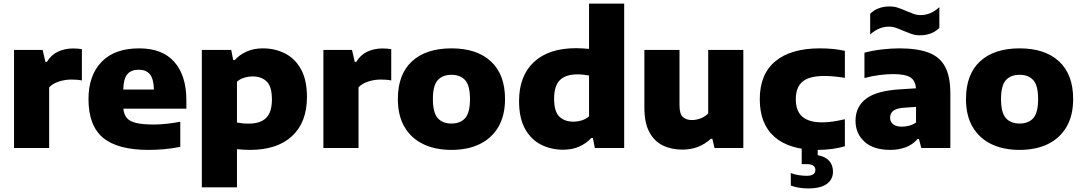

<svg xmlns="http://www.w3.org/2000/svg" viewBox="-20 -828 6056 1074"><path d="M58.5 0V-548.5H218.5L234 -482H242.5Q265.5 -520.5 303.8 -538.8Q342 -557 390 -557Q403 -557 415.5 -555.8Q428 -554.5 438 -553V-378Q423.5 -381 407.5 -382Q391.5 -383 378 -383Q344 -383 309.5 -372Q275 -361 255 -339.5V0Z M811.5 10.5Q637 10.5 556 -57.8Q475 -126 475 -273.5Q475 -406 548 -481.8Q621 -557.5 758.5 -557.5Q889 -557.5 955.8 -481Q1022.5 -404.5 1022.5 -267V-220H670Q673 -188 689.2 -168.5Q705.5 -149 741.8 -140.2Q778 -131.5 841.5 -131.5Q875 -131.5 913.5 -135.8Q952 -140 988.5 -147V-6.5Q940 3 896.2 6.8Q852.5 10.5 811.5 10.5ZM755.5 -438Q713.5 -438 692.2 -412.8Q671 -387.5 669.5 -327H841Q839.5 -387 818.5 -412.5Q797.5 -438 755.5 -438Z M1109 220V-548.5H1273.5L1284.5 -492H1293Q1320 -522 1359.8 -539.8Q1399.5 -557.5 1451 -557.5Q1517.5 -557.5 1573.5 -529.5Q1629.5 -501.5 1663.2 -441.5Q1697 -381.5 1697 -285.5Q1697 -144 1613.8 -66.8Q1530.5 10.5 1378 10.5Q1359 10.5 1340.2 9.2Q1321.5 8 1305.5 6.5V220ZM1371 -136.5Q1436.5 -136.5 1468.8 -168.5Q1501 -200.5 1501 -271.5Q1501 -344.5 1471.5 -372.5Q1442 -400.5 1394 -400.5Q1370.5 -400.5 1346.8 -393.5Q1323 -386.5 1305.5 -371V-142.5Q1319 -140 1336 -138.2Q1353 -136.5 1371 -136.5Z M1789 0V-548.5H1949L1964.5 -482H1973Q1996 -520.5 2034.2 -538.8Q2072.5 -557 2120.5 -557Q2133.5 -557 2146 -555.8Q2158.5 -554.5 2168.5 -553V-378Q2154 -381 2138 -382Q2122 -383 2108.5 -383Q2074.5 -383 2040 -372Q2005.5 -361 1985.5 -339.5V0Z M2505.5 10.5Q2414 10.5 2346.8 -22.2Q2279.5 -55 2242.5 -118.2Q2205.5 -181.5 2205.5 -273.5Q2205.5 -412 2284.2 -484.8Q2363 -557.5 2505.5 -557.5Q2647.5 -557.5 2726.2 -484.5Q2805 -411.5 2805 -274Q2805 -182 2768 -118.5Q2731 -55 2663.8 -22.2Q2596.5 10.5 2505.5 10.5ZM2505.5 -137Q2555.5 -137 2582.2 -167.5Q2609 -198 2609 -273.5Q2609 -349.5 2582 -379.5Q2555 -409.5 2505.5 -409.5Q2455.5 -409.5 2428.5 -379.5Q2401.5 -349.5 2401.5 -274Q2401.5 -198.5 2428.2 -167.8Q2455 -137 2505.5 -137Z M3129.5 9.5Q3063 9.5 3007 -18.5Q2951 -46.5 2917.2 -106.8Q2883.5 -167 2883.5 -262.5Q2883.5 -404 2966.8 -481.2Q3050 -558.5 3202.5 -558.5Q3221.5 -558.5 3240.2 -557.2Q3259 -556 3275 -554.5V-808H3471.5V0H3307.5L3296.5 -56H3287.5Q3260.5 -26.5 3221 -8.5Q3181.5 9.5 3129.5 9.5ZM3186.5 -147.5Q3210 -147.5 3233.8 -154.5Q3257.5 -161.5 3275 -177.5V-405.5Q3262 -408 3244.8 -410Q3227.5 -412 3210 -412Q3144 -412 3111.8 -379.8Q3079.5 -347.5 3079.5 -276.5Q3079.5 -204 3108.8 -175.8Q3138 -147.5 3186.5 -147.5Z M3797.5 9Q3735 9 3687 -14.8Q3639 -38.5 3611.8 -90Q3584.5 -141.5 3584.5 -225V-548.5H3781V-237.5Q3781 -191.5 3799.5 -174Q3818 -156.5 3850 -156.5Q3875 -156.5 3900 -166.2Q3925 -176 3941.5 -193.5V-548.5H4138V0H3977L3964.5 -52H3957Q3890 9 3797.5 9Z M4553 10.5Q4396 10.5 4313 -61.8Q4230 -134 4230 -273Q4230 -413 4317 -485.2Q4404 -557.5 4566.5 -557.5Q4644 -557.5 4706 -543.5V-392.5Q4675 -397.5 4647.5 -400.2Q4620 -403 4590.5 -403Q4506.5 -403 4469 -371.2Q4431.5 -339.5 4431.5 -273.5Q4431.5 -206.5 4468.5 -175Q4505.5 -143.5 4578.5 -143.5Q4608 -143.5 4637 -147.8Q4666 -152 4706 -161V-10Q4675.5 -0.5 4636 5Q4596.5 10.5 4553 10.5ZM4501 226Q4447 226 4403.5 210V140Q4423.5 148 4448.2 151.8Q4473 155.5 4491.5 155.5Q4541 155.5 4541 123Q4541 90 4491.5 90H4464.5V-10H4554V40Q4597.5 48 4618.5 72Q4639.5 96 4639.5 132Q4639.5 175.5 4605 200.8Q4570.5 226 4501 226Z M4961 10.5Q4865.5 10.5 4815.5 -35.5Q4765.5 -81.5 4765.5 -152.5Q4765.5 -231 4825 -276Q4884.5 -321 5017.5 -328.5L5103.5 -334Q5100.5 -378 5071.5 -395.8Q5042.5 -413.5 4974.5 -413.5Q4941 -413.5 4897.8 -408Q4854.5 -402.5 4815.5 -391.5V-533Q4861 -545.5 4913.5 -551.5Q4966 -557.5 5010.5 -557.5Q5110.5 -557.5 5173.5 -534Q5236.5 -510.5 5266.2 -455.5Q5296 -400.5 5296 -306V0H5133.5L5120.5 -50H5112Q5085 -18.5 5045.8 -4Q5006.5 10.5 4961 10.5ZM4959 -169.5Q4959 -146.5 4975.8 -133Q4992.5 -119.5 5025.5 -119.5Q5045 -119.5 5065.5 -124.8Q5086 -130 5104 -143V-230L5037 -225.5Q4994.5 -222.5 4976.8 -208.2Q4959 -194 4959 -169.5ZM5125.5 -630.5Q5099.5 -630.5 5076.8 -638.8Q5054 -647 5032.5 -656Q5012.5 -665 4992.8 -672Q4973 -679 4952.5 -679Q4896 -679 4847.5 -635V-751.5Q4890 -792 4956.5 -792Q4982.5 -792 5005.2 -784Q5028 -776 5049.5 -766.5Q5069.5 -758 5089.2 -750.8Q5109 -743.5 5129.5 -743.5Q5186 -743.5 5234.5 -788V-671.5Q5192 -630.5 5125.5 -630.5Z M5683.5 10.5Q5592 10.5 5524.8 -22.2Q5457.5 -55 5420.5 -118.2Q5383.5 -181.5 5383.5 -273.5Q5383.5 -412 5462.2 -484.8Q5541 -557.5 5683.5 -557.5Q5825.5 -557.5 5904.2 -484.5Q5983 -411.5 5983 -274Q5983 -182 5946 -118.5Q5909 -55 5841.8 -22.2Q5774.5 10.5 5683.5 10.5ZM5683.5 -137Q5733.5 -137 5760.2 -167.5Q5787 -198 5787 -273.5Q5787 -349.5 5760 -379.5Q5733 -409.5 5683.5 -409.5Q5633.5 -409.5 5606.5 -379.5Q5579.5 -349.5 5579.5 -274Q5579.5 -198.5 5606.2 -167.8Q5633 -137 5683.5 -137Z"/></svg>

Font: Encode Sans SmExp XBd
Style: Regular
Weight: 800
Width: 6
Designer: Multiple Designers
Foundry: Impallari Type
Version: Version 3.002; ttfautohint (v1.8.3) -l 8 -r 50 -G 200 -x 14 